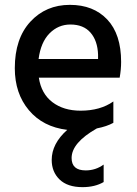

<svg xmlns="http://www.w3.org/2000/svg" viewBox="-20 -533 565 791"><path d="M270 -432Q220 -432 184 -395.5Q148 -359 139 -290H384V-308Q382 -365 353 -398.5Q324 -432 270 -432ZM407 217Q371 238 320 238Q258 238 225.5 206.5Q193 175 193 126Q193 59 257 2Q157 -10 99 -79Q41 -148 41 -252Q41 -374 105 -443.5Q169 -513 268 -513Q365 -513 422 -452.5Q479 -392 479 -278Q479 -247 473 -213H140Q150 -147 196 -112Q242 -77 312 -77Q393 -77 447 -115V-27Q420 -12 379 -4Q275 55 275 118Q275 169 333 169Q374 169 407 145Z"/></svg>

Font: Hind Siliguri Medium
Style: Regular
Weight: 500
Designer: Jyotish Sonowal
Foundry: Indian Type Foundry
Version: Version 1.001;PS 1.0;hotconv 1.0.86;makeotf.lib2.5.63406; tt